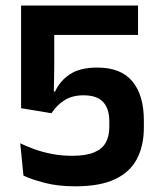

<svg xmlns="http://www.w3.org/2000/svg" viewBox="-20 -659 576 692"><path d="M252 12.5Q188 12.5 140 -0.2Q92 -13 64.5 -26L53 -142.5Q75.5 -131.5 104.8 -121Q134 -110.5 168.2 -104Q202.5 -97.5 240 -97.5Q290 -97.5 319.2 -109.8Q348.5 -122 361.2 -145.2Q374 -168.5 374 -201V-222Q374 -267 351.8 -291.2Q329.5 -315.5 281 -315.5Q240 -315.5 212 -297.5Q184 -279.5 165.5 -251L56 -269V-639H477.5V-533H175.5V-412L174 -329H178.5Q196 -367.5 232.2 -391.5Q268.5 -415.5 330.5 -415.5Q416.5 -415.5 457.5 -365.2Q498.5 -315 498.5 -225.5V-199Q498.5 -134.5 473.8 -86.8Q449 -39 394.8 -13.2Q340.5 12.5 252 12.5Z"/></svg>

Font: Anek Bangla
Style: Semi-bold
Weight: 600
Designer: Sulekha Rajkumar (Bangla), Yesha Goshar (Latin)
Foundry: Ek Type
Version: Version 1.002;March 21, 2022;FontCreator 13.0.0.2683 64-bit